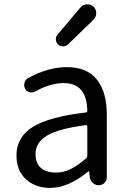

<svg xmlns="http://www.w3.org/2000/svg" viewBox="-20 -873 603 905"><path d="M216.8 12.7Q146.5 12.7 102.1 -28.3Q57.6 -69.3 57.6 -140.6Q57.6 -227.5 135.7 -275.4Q213.9 -323.2 384.8 -342.8Q391.6 -343.8 391.6 -351.6Q388.7 -481.4 280.3 -481.4Q216.8 -481.4 147.5 -442.4Q134.8 -434.6 120.6 -438Q106.4 -441.4 98.6 -454.1Q91.8 -467.8 95.2 -482.4Q98.6 -497.1 112.3 -504.9Q207 -556.6 294.9 -556.6Q390.6 -556.6 437 -497.6Q483.4 -438.5 483.4 -334V-37.1Q483.4 -21.5 472.2 -10.7Q460.9 0 445.3 0Q429.7 0 417.5 -10.7Q405.3 -21.5 403.3 -37.1L400.4 -63.5Q400.4 -65.4 398.9 -65.4Q397.5 -65.4 395.5 -64.5Q301.8 12.7 216.8 12.7ZM243.2 -59.6Q280.3 -59.6 313.5 -76.2Q346.7 -92.8 386.7 -127Q391.6 -131.8 391.6 -139.6V-276.4Q391.6 -284.2 384.8 -283.2Q255.9 -266.6 201.7 -233.9Q147.5 -201.2 147.5 -147.5Q147.5 -102.5 173.3 -81.1Q199.2 -59.6 243.2 -59.6ZM299.8 -663.1Q290 -654.3 276.9 -654.3Q263.7 -654.3 253.9 -663.1Q243.2 -673.8 243.2 -688.5Q243.2 -701.2 252 -710.9L359.4 -837.9Q371.1 -851.6 388.7 -852.5Q390.6 -852.5 391.6 -852.5Q408.2 -852.5 420.9 -841.8Q433.6 -829.1 433.6 -810.5Q433.6 -793 420.9 -780.3Z"/></svg>

Font: Gen Jyuu Gothic Regular
Style: Regular
Weight: 400
Designer: [Source Han Sans]
Ryoko NISHIZUKA  (kana & ideographs); Paul D. Hunt (Latin, Greek & Cyrillic); Wenlong ZHANG  (bopomofo
Version: Version 1.002.20150607